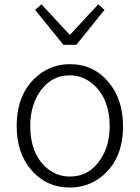

<svg xmlns="http://www.w3.org/2000/svg" viewBox="-20 -838 634 871"><path d="M296.9 12.7Q188.5 12.7 119.1 -70.3Q55.7 -146.5 55.7 -265.6Q55.7 -414.1 149.4 -493.2Q212.9 -546.9 296.9 -546.9Q405.3 -546.9 473.6 -463.9Q538.1 -385.7 538.1 -265.6Q538.1 -117.2 443.4 -39.1Q379.9 12.7 296.9 12.7ZM296.9 -37.1Q385.7 -37.1 437.5 -117.2Q477.5 -178.7 477.5 -265.6Q477.5 -387.7 405.3 -453.1Q358.4 -496.1 296.9 -496.1Q208 -496.1 156.2 -415Q117.2 -352.5 117.2 -265.6Q117.2 -142.6 189.5 -78.1Q236.3 -37.1 296.9 -37.1ZM267.6 -634.8 139.6 -793 168 -818.4 294.9 -681.6H298.8L425.8 -818.4L454.1 -793L326.2 -634.8Z"/></svg>

Font: Taipei Sans TC Beta Light
Style: Regular
Weight: 300
Designer: JT Foundry
Foundry: JT Foundry
Version: Version 1.000